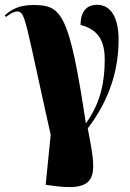

<svg xmlns="http://www.w3.org/2000/svg" viewBox="-26 -564 545 803"><path d="M186 0 165 209 211 215C395 237 376 156 341 -27C438 -154 470 -282 470 -398C470 -490 438 -544 380 -544C347 -544 311 -527 311 -460C369 -444 412 -411 412 -316C412 -226 397 -136 333 -48C263 -516 230 -543 112 -543C49 -543 19 -521 -6 -500L-1 -493C21 -511 36 -516 46 -516C81 -516 79 -478 186 0Z"/></svg>

Font: Noto Serif Display ExtraCondensed Black
Style: Regular
Weight: 900
Width: 2
Designer: Monotype Design Team
Foundry: Monotype Imaging Inc.
Version: Version 2.009